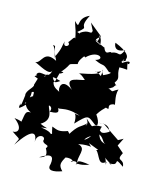

<svg xmlns="http://www.w3.org/2000/svg" viewBox="-166 -1034 1047 1239"><g transform="rotate(15 357.5 -414.5)"><path d="M321 -840C317 -807 298 -847 243 -805C259 -778 297 -787 226 -807C306 -872 219 -818 278 -929C189 -892 249 -816 194 -872C215 -803 214 -827 229 -741C224 -801 202 -740 187 -729C217 -706 154 -679 166 -729C151 -694 165 -688 126 -611C135 -594 116 -671 97 -686C130 -680 92 -691 143 -592C49 -641 58 -553 15 -549C43 -541 130 -482 137 -529C124 -449 63 -517 43 -477C55 -427 61 -487 34 -460L115 -428L170 -459L187 -528C169 -502 235 -543 192 -532C259 -610 203 -585 283 -608C279 -640 321 -672 328 -697C298 -660 263 -696 280 -680C313 -669 356 -641 320 -663C389 -732 453 -680 385 -663C459 -628 430 -665 491 -610C496 -612 528 -612 460 -581C434 -616 457 -637 447 -572C394 -612 388 -572 440 -602C439 -583 402 -570 301 -551C326 -560 382 -484 359 -523C330 -506 209 -515 290 -437C205 -500 200 -423 214 -404C180 -421 166 -431 161 -461C163 -476 117 -499 203 -473C143 -434 203 -482 94 -475C137 -512 99 -506 91 -439C118 -475 107 -477 61 -450C68 -480 62 -466 45 -406C54 -390 0 -356 8 -325C3 -286 -1 -235 -9 -268C-9 -237 -31 -208 61 -300C-27 -245 50 -282 43 -356C77 -379 35 -302 82 -342C8 -323 7 -254 72 -228C26 -230 42 -198 22 -133C55 -148 27 -160 -21 -166C54 -108 19 -75 -10 -79C58 -30 46 -60 22 1C116 -142 145 -107 145 -50C143 -112 211 -109 196 -72C205 -45 249 -60 225 -30C241 -1 250 27 198 37C271 -9 289 7 281 61C266 107 308 107 366 86C333 53 339 36 367 -12C378 -36 346 -7 358 -5C421 -16 423 21 401 9C458 -10 438 24 438 24C453 2 448 27 524 0C441 -13 440 -2 446 20C428 -35 486 -94 419 -110C513 -129 518 -96 485 -134C566 -101 559 -110 542 -103C571 -80 577 -3 626 -47C625 10 627 -69 600 -77C608 -68 706 -10 644 -43C727 -34 649 -105 736 -43C732 -102 678 -61 713 -128L668 -167L694 -219L661 -201L544 -280L508 -276C603 -295 584 -220 603 -245C518 -186 547 -261 521 -211C571 -196 563 -162 589 -156C538 -161 522 -223 538 -258C445 -259 508 -214 429 -284C472 -219 397 -254 425 -174C468 -121 419 -141 487 -182C440 -117 424 -162 407 -130C432 -120 441 -131 476 -188C432 -183 421 -215 443 -256C406 -217 391 -234 339 -145C338 -150 382 -124 334 -174C275 -153 266 -163 229 -176C243 -102 256 -86 256 -133C203 -120 262 -136 160 -152C223 -160 198 -151 151 -174C223 -217 180 -271 173 -298C167 -308 207 -297 187 -264C222 -266 268 -264 220 -318C234 -272 263 -332 382 -289C300 -295 367 -329 360 -231C431 -306 434 -303 478 -269C512 -237 521 -272 483 -325C519 -385 567 -402 518 -389C585 -360 514 -405 575 -417C596 -403 561 -468 580 -517C544 -501 550 -491 535 -499C495 -524 475 -476 542 -522C570 -566 566 -521 544 -554C575 -596 545 -593 548 -657C623 -660 597 -636 592 -701C600 -669 630 -740 558 -689C537 -715 536 -655 565 -718C560 -675 544 -726 530 -685C541 -701 588 -702 575 -718C586 -736 575 -767 483 -804C481 -794 488 -738 556 -775C525 -707 528 -759 474 -735C460 -749 443 -699 420 -758C443 -743 347 -785 341 -805C375 -746 381 -823 366 -833C413 -772 365 -770 423 -730C391 -795 314 -761 382 -819L296 -889Z"/></g></svg>

Font: Hussar Lance
Style: ExBd
Weight: 700
Foundry: Cannot Into Space Fonts, PlusOne Fonts
Version: Version 2.270